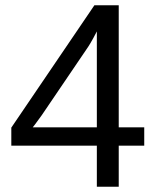

<svg xmlns="http://www.w3.org/2000/svg" viewBox="-20 -708 596 728"><path d="M430.2 -155.8V0H347.2V-155.8H22.9V-224.1L337.9 -688H430.2V-225.1H526.9V-155.8ZM347.2 -588.9Q346.2 -585.9 333.5 -563Q320.8 -540 314.5 -530.8L138.2 -271L111.8 -234.9L104 -225.1H347.2Z"/></svg>

Font: TypoPRO Liberation Sans
Style: Regular
Weight: 400
Designer: Steve Matteson
Foundry: Ascender Corporation
Version: Version 2.00.1